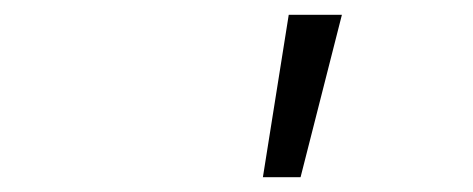

<svg xmlns="http://www.w3.org/2000/svg" viewBox="-20 -770 640 260"><path d="M336 -530 371 -750H443L387 -530Z"/></svg>

Font: Red Hat Mono
Style: Italic
Weight: 300
Italic angle: -12°
Monospace: yes
Designer: Pentagram, MCKL
Foundry: Pentagram, MCKL
Version: Version 1.023